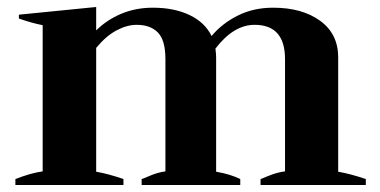

<svg xmlns="http://www.w3.org/2000/svg" viewBox="-20 -529 1086 549"><path d="M1026 -17V0H725V-17Q728 -18 750 -27Q772 -36 795 -39V-360Q795 -458 708 -458Q648 -458 596 -390Q598 -374 598 -365V-38Q639 -31 667 -17V0H385V-17Q389 -18 410 -27Q431 -36 453 -39V-360Q453 -414 431.5 -436Q410 -458 371 -458Q343 -458 313 -442Q283 -426 255 -392V-38Q290 -32 333 -17V0H24V-17Q67 -34 102 -39V-457Q71 -463 34 -476V-487L255 -509V-442Q285 -472 326.5 -489.5Q368 -507 417 -507Q478 -507 522 -486Q566 -465 585 -426Q615 -462 660 -484.5Q705 -507 761 -507Q844 -507 895.5 -469.5Q947 -432 947 -365V-38Q982 -32 1026 -17Z"/></svg>

Font: Trirong Bold
Style: Regular
Weight: 700
Designer: Katatrad Team
Foundry: CadsonDemak
Version: Version 1.000